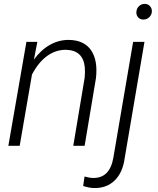

<svg xmlns="http://www.w3.org/2000/svg" viewBox="-20 -741 804 976"><path d="M22.5 0ZM169.9 -528.3 152.3 -438Q187.5 -486.8 233.6 -512.9Q279.8 -539.1 332.5 -538.1Q408.7 -536.1 443.4 -484.9Q478 -433.6 467.8 -343.8L410.2 0H352.5L410.2 -344.7Q413.1 -372.6 411.1 -398.4Q402.8 -485.4 316.4 -487.8Q265.1 -488.8 220.7 -457.3Q176.3 -425.8 142.6 -362.3L80.1 0H22.5L114.3 -528.3ZM714.4 -528.3 613.8 63Q604 136.7 562.5 176.8Q521 216.8 456.1 214.8Q435.1 214.4 402.8 204.6L409.7 156.2Q436.5 163.6 452.6 163.6Q538.1 165.5 556.2 60.5L656.7 -528.3ZM673.3 -681.2Q674.3 -697.3 685.8 -709Q697.3 -720.7 714.4 -721.2Q731.4 -721.7 742.2 -710Q752.9 -698.2 752 -681.2Q750.5 -664.6 738.5 -653.3Q726.6 -642.1 710 -641.6Q692.9 -641.1 682.4 -652.6Q671.9 -664.1 673.3 -681.2Z"/></svg>

Font: Roboto Light
Style: Italic
Weight: 300
Italic angle: -12°
Designer: Google
Version: Version 2.134; 2016; ttfautohint (v1.6)